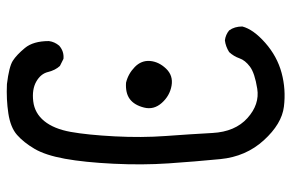

<svg xmlns="http://www.w3.org/2000/svg" viewBox="-160 -670 821 540"><g transform="rotate(90 250.0 -400.5)"><path d="M217 -10Q168 -16 151.5 -26.5Q135 -37 115.5 -60.5Q96 -84 96 -128Q98 -144 109 -157Q125 -171 146 -169L166 -159Q178 -146 183 -125.5Q188 -105 210 -92.5Q232 -80 265.5 -84Q299 -88 321 -115Q343 -142 351.5 -189.5Q360 -237 364 -313Q368 -389 363 -456.5Q358 -524 354.5 -588Q351 -652 312.5 -686.5Q274 -721 230 -714Q186 -707 168 -693.5Q150 -680 144.5 -664Q139 -648 127 -635Q111 -625 94 -623Q78 -625 66 -635Q55 -650 55 -672Q63 -703 101 -736.5Q139 -770 185.5 -782.5Q232 -795 280.5 -789Q329 -783 375 -732.5Q421 -682 428 -610Q435 -538 440 -464.5Q445 -391 441 -309.5Q437 -228 427 -173Q417 -118 399 -87.5Q381 -57 360 -38.5Q339 -20 299.5 -14Q260 -8 217 -10ZM213 -345Q188 -351 169 -369.5Q150 -388 152 -412.5Q154 -437 173.5 -457.5Q193 -478 221.5 -473Q250 -468 270 -445.5Q290 -423 283 -395.5Q276 -368 259 -355.5Q242 -343 213 -345Z"/></g></svg>

Font: Kosefont JP
Style: Regular
Weight: 400
Designer: Nozomi Seto 瀬戸のぞみ
Version: Version 3.00;June 19, 2020